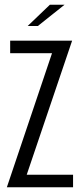

<svg xmlns="http://www.w3.org/2000/svg" viewBox="-20 -792 346 812"><path d="M9 0 200 -567H23V-620H285L93 -53H289V0ZM97 -682 191 -772H253L140 -682Z"/></svg>

Font: Smooch Sans Medium
Style: Regular
Weight: 500
Designer: Robert E. Leuschke
Foundry: Robert E. Leuschke
Version: Version 1.010; ttfautohint (v1.8.3)